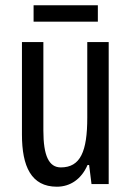

<svg xmlns="http://www.w3.org/2000/svg" viewBox="-20 -696 496 726"><path d="M350 -676H107V-614H350ZM391 -537H310V-251C310 -123 284 -63 210 -63C165 -63 144 -107 144 -202V-537H63V-187C63 -67 98 10 195 10C246 10 288 -19 311 -72H317L326 0H391Z"/></svg>

Font: Noto Sans Gujarati ExtraCondensed
Style: Regular
Weight: 400
Width: 2
Designer: Jelle Bosma - Monotype Design Team, Universal Thirst
Foundry: Monotype Imaging Inc.
Version: Version 2.106